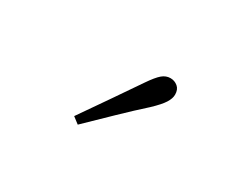

<svg xmlns="http://www.w3.org/2000/svg" viewBox="-49 -924 527 443"><g transform="rotate(30 215.0 -703.0)"><path d="M158 -616Q185 -655 211 -692.5Q237 -730 260 -764Q275 -786 285 -794.5Q295 -803 307 -803Q318 -803 326.5 -796Q335 -789 335 -775Q335 -765 327.5 -753Q320 -741 300 -722Q271 -696 239.5 -665.5Q208 -635 175 -603Z"/></g></svg>

Font: Noto Serif SC ExtraLight
Style: Regular
Weight: 200
Designer: Ryoko NISHIZUKA 西塚涼子 (kana & ideographs); Frank Grießhammer (Latin, Greek & Cyrillic); Wenlong ZHANG 张文龙 (bopomofo); San
Foundry: Adobe
Version: Version 2.002-H1;hotconv 1.1.0;makeotfexe 2.6.0